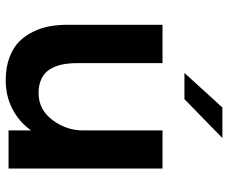

<svg xmlns="http://www.w3.org/2000/svg" viewBox="-82 -694 787 662"><g transform="rotate(90 311.0 -363.5)"><path d="M231.9 -606.4 351.1 -737.3H456.5L322.3 -606.4ZM256.8 9.8Q213.4 9.8 179.2 -2.9Q145 -15.6 124.3 -36.1Q103.5 -56.6 89.8 -85Q76.2 -113.3 71 -142.1Q65.9 -170.9 65.9 -202.6V-530.8H198.2V-236.3Q198.2 -207.5 202.9 -185.1Q207.5 -162.6 218.8 -143.6Q230 -124.5 251 -114Q272 -103.5 301.8 -103.5Q357.9 -103.5 394 -151.1Q430.2 -198.7 430.2 -257.3V-530.8H561.5V0H430.2V-77.6Q400.9 -36.6 356.4 -13.4Q312 9.8 256.8 9.8Z"/></g></svg>

Font: Epilogue SemiBold
Style: Regular
Weight: 600
Designer: Tyler Finck
Foundry: Etcetera Type Co
Version: Version 2.112